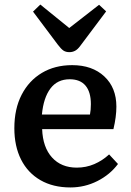

<svg xmlns="http://www.w3.org/2000/svg" viewBox="-20 -809 574 843"><path d="M289 14Q213 14 157.5 -18Q102 -50 72.5 -108.5Q43 -167 43 -246Q43 -331 75 -393Q107 -455 164 -489Q221 -523 297 -523Q385 -523 438 -473.5Q491 -424 491 -341Q491 -296 478 -242H165Q168 -162 208.5 -117.5Q249 -73 317 -73Q358 -73 394 -88.5Q430 -104 459 -131L498 -89Q463 -42 407.5 -14Q352 14 289 14ZM164 -306H375Q379 -326 379 -352Q379 -405 355.5 -433Q332 -461 286 -461Q232 -461 201.5 -420.5Q171 -380 164 -306ZM285 -580Q269 -580 258.5 -587Q248 -594 233 -614L125 -758L157 -789L284 -686L415 -788L446 -759L332 -607Q321 -592 309.5 -586Q298 -580 285 -580Z"/></svg>

Font: Literata Medium
Style: Regular
Weight: 500
Designer: Latin by Veronika Burian and Jose Scaglione. Greek by Irene Vlachou. Cyrillic by Vera Evstafieva.
Foundry: TypeTogether
Version: Version 3.103; ttfautohint (v1.8.4.7-5d5b);gftools[0.9.29]